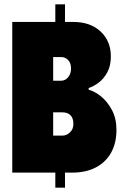

<svg xmlns="http://www.w3.org/2000/svg" viewBox="-20 -802 564 892"><path d="M37 0V-700H237V-782H282V-700H321Q400 -700 447.5 -655.5Q495 -611 495 -540Q495 -497 479 -467Q463 -437 439.5 -419Q416 -401 392 -393V-385Q420 -378 449.5 -354Q479 -330 500 -291Q521 -252 521 -199Q521 -136 495.5 -91.5Q470 -47 424 -23.5Q378 0 315 0H282V70H237V0ZM227 -172H271Q289 -172 305 -187Q321 -202 321 -226Q321 -253 307.5 -266.5Q294 -280 271 -280H227ZM227 -427H264Q283 -427 296.5 -443Q310 -459 310 -484Q310 -509 296.5 -523Q283 -537 264 -537H227Z"/></svg>

Font: Phudu Black
Style: Regular
Weight: 900
Version: Version 1.005;gftools[0.9.23]